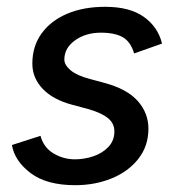

<svg xmlns="http://www.w3.org/2000/svg" viewBox="-20 -532 513 564"><path d="M201 12Q117 12 70 -23.5Q23 -59 15 -106L99 -133Q108 -99 137 -81.5Q166 -64 200 -64Q228 -64 254.5 -73Q281 -82 298.5 -100.5Q316 -119 316 -146Q316 -170 296.5 -185.5Q277 -201 238 -212L193 -224Q136 -239 105.5 -271Q75 -303 75 -345Q75 -396 102 -433.5Q129 -471 177 -491.5Q225 -512 289 -512Q361 -512 402.5 -482.5Q444 -453 456 -404L374 -375Q364 -409 341 -422.5Q318 -436 276 -436Q232 -436 200.5 -413.5Q169 -391 169 -357Q169 -341 187.5 -325.5Q206 -310 244 -300L285 -289Q353 -271 384.5 -235.5Q416 -200 416 -154Q416 -103 386.5 -65.5Q357 -28 308 -8Q259 12 201 12Z"/></svg>

Font: Figtree Medium
Style: Italic
Weight: 500
Italic angle: -9.5°
Foundry: Erik Kennedy
Version: Version 2.001; ttfautohint (v1.8.4.7-5d5b);gftools[0.9.27]